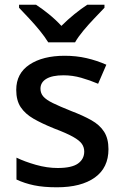

<svg xmlns="http://www.w3.org/2000/svg" viewBox="-20 -786 524 816"><path d="M441 -152Q441 -73 383 -31.5Q325 10 222 10Q165 10 124.5 1.5Q84 -7 50 -23V-116Q85 -99 132.5 -85.5Q180 -72 225 -72Q285 -72 311.5 -91Q338 -110 338 -142Q338 -160 328 -174.5Q318 -189 290.5 -204.5Q263 -220 210 -240Q158 -261 122.5 -281.5Q87 -302 68 -330.5Q49 -359 49 -404Q49 -474 105.5 -511.5Q162 -549 255 -549Q304 -549 347.5 -539Q391 -529 432 -511L397 -430Q362 -445 325 -455.5Q288 -466 250 -466Q202 -466 177 -451Q152 -436 152 -409Q152 -390 164 -376Q176 -362 204.5 -348Q233 -334 283 -314Q333 -295 368.5 -275Q404 -255 422.5 -226Q441 -197 441 -152ZM185 -606Q171 -629 149 -656Q127 -683 103 -708.5Q79 -734 61 -753V-766H133Q159 -749 187.5 -726Q216 -703 241 -676Q268 -703 296.5 -726Q325 -749 351 -766H424V-753Q406 -734 381.5 -708.5Q357 -683 334.5 -656Q312 -629 299 -606Z"/></svg>

Font: Noto Sans Sinhala UI Medium
Style: Regular
Weight: 500
Designer: Jelle Bosma - Monotype Design Team
Foundry: Monotype Imaging Inc.
Version: Version 2.006; ttfautohint (v1.8.4.7-5d5b)